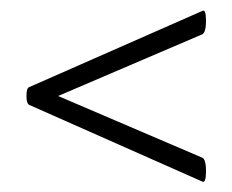

<svg xmlns="http://www.w3.org/2000/svg" viewBox="-20 -375 447 370"><path d="M377 -45Q377 -22 370 -25L36 -173Q31 -176 31 -190Q31 -205 36 -207L370 -354Q377 -358 377 -335Q377 -313 370 -309L92 -190L370 -71Q377 -68 377 -45Z"/></svg>

Font: Cormorant Upright SemiBold
Style: Regular
Weight: 600
Designer: Christian Thalmann (Catharsis Fonts)
Foundry: Catharsis Fonts
Version: Version 3.302